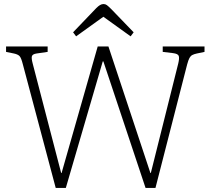

<svg xmlns="http://www.w3.org/2000/svg" viewBox="-20 -931 1042 951"><path d="M256 0 93 -613Q85 -645 76.5 -653.5Q68 -662 49 -666L10 -674V-701H216V-674L161 -666Q141 -663 138 -652.5Q135 -642 142 -616L283 -74H285L464 -701H517L725 -74H727L863 -617Q869 -642 865.5 -653.5Q862 -665 836 -668L786 -674V-701H993V-674L955 -666Q941 -663 932.5 -658.5Q924 -654 918.5 -644Q913 -634 907 -612L750 0H701L492 -627H489L306 0ZM357 -751 342 -771 457 -891Q467 -901 475.5 -906Q484 -911 493 -911Q502 -911 509.5 -905.5Q517 -900 532 -885L642 -771L627 -751L492 -848Z"/></svg>

Font: Literata ExtraLight
Style: Regular
Weight: 250
Designer: Latin by Veronika Burian and Jose Scaglione. Greek by Irene Vlachou. Cyrillic by Vera Evstafieva.
Foundry: TypeTogether
Version: Version 3.103;gftools[0.9.29]